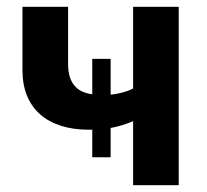

<svg xmlns="http://www.w3.org/2000/svg" viewBox="-20 -544 607 564"><path d="M371 0V-188Q340 -175 310 -169Q307 -169 305 -168V-82H251V-163Q246 -163 241 -163Q195 -163 159 -174.5Q123 -186 98 -208Q73 -230 59.5 -262.5Q46 -295 46 -338V-524H180V-356Q180 -310 203 -288Q218 -272 251 -267V-371H305V-266Q318 -267 330 -270Q354 -275 371 -284V-524H505V0Z"/></svg>

Font: Rising Sun
Style: Bold
Weight: 700
Designer: Matt McInerney, Pablo Impallari, Rodrigo Fuenzalida (Raleway font), Stephen Hutchings (Greek), Cristiano Sobral (main ch
Foundry: The Rising Sun Project Authors
Version: Version 4.327; ttfautohint (v1.8.4.7-5d5b-dirty)